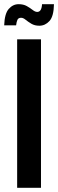

<svg xmlns="http://www.w3.org/2000/svg" viewBox="-37 -898 278 918"><path d="M45 0V-710H159V0ZM151 -775Q129 -775 113 -784.5Q97 -794 85.5 -803.5Q74 -813 64 -813Q51 -813 46.5 -803.5Q42 -794 40 -777H-17Q-15 -833 5 -855.5Q25 -878 52 -878Q75 -878 91 -869Q107 -860 119 -850.5Q131 -841 141 -841Q162 -841 164 -878H221Q220 -820 199.5 -797.5Q179 -775 151 -775Z"/></svg>

Font: Special Gothic Condensed One
Style: Regular
Weight: 400
Designer: Alistair McCready
Foundry: Monolith
Version: Version 1.010; ttfautohint (v1.8.4.7-5d5b)